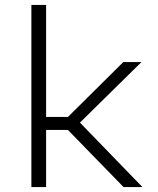

<svg xmlns="http://www.w3.org/2000/svg" viewBox="-20 -763 644 783"><path d="M108 0V-743H168V-286H257L483 -510H557L306 -263L561 0H484L257 -233H168V0Z"/></svg>

Font: Saira Expanded Light
Style: Regular
Weight: 300
Width: 7
Designer: Hector Gatti with collaboration of the Omnibus-Type team
Foundry: Omnibus-Type
Version: Version 1.101